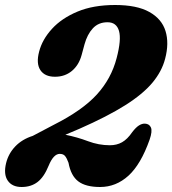

<svg xmlns="http://www.w3.org/2000/svg" viewBox="-28 -734 689 768"><path d="M-3.5 -82Q6 -120 33.2 -148.5Q60.5 -177 103 -190.5L187.5 -235Q301.5 -292.5 359.2 -355.8Q417 -419 438.5 -501.5Q458 -575.5 448 -610.2Q438 -645 402 -645Q366 -645 343.5 -620.8Q321 -596.5 310 -556.5L298.5 -514Q287.5 -473.5 259.5 -450.2Q231.5 -427 192 -427Q151 -427 133.5 -453.5Q116 -480 128.5 -527.5Q141 -576 179.8 -618.5Q218.5 -661 281.8 -687.5Q345 -714 432.5 -714Q519.5 -714 569.2 -686.2Q619 -658.5 634 -610Q649 -561.5 632.5 -499Q619.5 -448.5 581.5 -403Q543.5 -357.5 472.5 -312.8Q401.5 -268 290 -219L233.5 -195Q281 -185.5 324 -169.2Q367 -153 411.5 -153Q439 -153 460.2 -165Q481.5 -177 501 -205.5Q515.5 -224.5 527.8 -232.2Q540 -240 552 -239.5Q569.5 -238.5 575.8 -223.8Q582 -209 570.5 -175.5Q535.5 -76.5 485.8 -31.2Q436 14 372.5 14Q315 14 285.2 -8.5Q255.5 -31 246 -83Q239 -102 232 -110.2Q225 -118.5 211 -118.5Q186 -118.5 166.5 -71Q148 -25.5 122 -5.8Q96 14 58.5 14Q20.5 14 3 -11.5Q-14.5 -37 -3.5 -82Z"/></svg>

Font: Fraunces 72pt S100
Style: Bold Italic
Weight: 700
Italic angle: -16°
Version: Version 1.000; ttfautohint (v1.8.3)